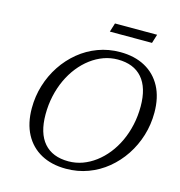

<svg xmlns="http://www.w3.org/2000/svg" viewBox="-120 -929 979 1045"><g transform="rotate(15 370.0 -406.5)"><path d="M162 -247.5Q162 -142 209.8 -87.2Q257.5 -32.5 347.5 -32.5Q388.5 -32.5 426.5 -46.2Q464.5 -60 498.5 -85.5Q532.5 -111 560.5 -146.2Q588.5 -181.5 608.8 -225Q629 -268.5 640 -318.5Q651 -368.5 651 -422.5Q651 -528 603.2 -582.8Q555.5 -637.5 465.5 -637.5Q425 -637.5 386.8 -623.8Q348.5 -610 314.5 -584.5Q280.5 -559 252.5 -523.8Q224.5 -488.5 204.2 -445Q184 -401.5 173 -351.8Q162 -302 162 -247.5ZM732 -409Q732 -342 713 -280Q694 -218 659 -165.2Q624 -112.5 576 -73Q528 -33.5 469.5 -11.8Q411 10 345 10Q264 10 204.8 -22.2Q145.5 -54.5 113.2 -115.2Q81 -176 81 -261Q81 -328 100 -390Q119 -452 154 -504.8Q189 -557.5 237 -597Q285 -636.5 343.5 -658.2Q402 -680 468 -680Q549 -680 608.2 -647.8Q667.5 -615.5 699.8 -555Q732 -494.5 732 -409ZM383.5 -773 399 -823H636.5L621 -773Z"/></g></svg>

Font: Newsreader Text
Style: Italic
Weight: 400
Italic angle: -17°
Designer: Hugues Gentile
Foundry: Production Type
Version: Version 1.001